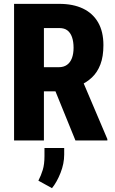

<svg xmlns="http://www.w3.org/2000/svg" viewBox="-20 -731 600 999"><path d="M53.2 -710.9H289.1Q360.4 -710.9 411.6 -686.5Q462.9 -662.1 490.5 -614.3Q518.1 -566.4 518.1 -496.1Q518.1 -436.5 502.4 -395.8Q486.8 -355 458.5 -328.1Q430.2 -301.3 391.1 -284.7L342.3 -255.9H154.3L153.8 -381.3H285.2Q311.5 -381.3 328.6 -393.6Q345.7 -405.8 354.2 -428.5Q362.8 -451.2 362.8 -482.4Q362.8 -514.6 354.7 -537.6Q346.7 -560.5 330.8 -572.8Q314.9 -585 289.1 -585H208.5V0H53.2ZM372.6 0 244.1 -315.9 407.2 -316.4 538.6 -7.3V0ZM314 39.1V73.2Q314 120.6 294.9 168.7Q275.9 216.8 250.5 248L179.7 209Q193.4 182.6 202.4 153.3Q211.4 124 211.4 81.5V39.1Z"/></svg>

Font: Roboto Condensed ExtraBold
Style: Regular
Weight: 800
Designer: Christian Robertson
Foundry: Google
Version: Version 3.008; 2023